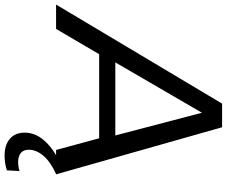

<svg xmlns="http://www.w3.org/2000/svg" viewBox="-126 -654 969 820"><g transform="rotate(90 358.0 -244.5)"><path d="M-32 0 391 -709H492L693 0H589L539 -184H180L72 0ZM215 -253H527L430 -623ZM637 -14 692 0Q639 24 613.5 54.5Q588 85 588 116Q588 140 602.5 151Q617 162 640 162Q651 162 660.5 160.5Q670 159 679 156L676 210Q646 220 613 220Q568 220 541.5 197.5Q515 175 515 134Q515 90 547 52.5Q579 15 637 -14Z"/></g></svg>

Font: Georama Extended
Style: Italic
Weight: 400
Width: 7
Italic angle: -9°
Designer: Jean-Baptiste Levee
Foundry: Production Type
Version: Version 1.000